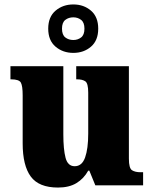

<svg xmlns="http://www.w3.org/2000/svg" viewBox="-20 -834 689 864"><path d="M241 10Q155 10 118.5 -39.5Q82 -89 82 -189V-405Q82 -447 74 -462Q66 -477 30 -477H27V-536H265V-230Q265 -162 275 -124Q285 -86 316 -86Q349 -86 363 -125.5Q377 -165 377 -233V-417Q377 -459 364 -468Q351 -477 327 -477H323V-536H560V-120Q560 -77 574 -68Q588 -59 612 -59H624V0H409L382 -66H377Q357 -30 324 -10Q291 10 241 10ZM310 -596Q263 -596 230 -624Q197 -652 197 -705Q197 -758 230 -786Q263 -814 310 -814Q357 -814 389.5 -786Q422 -758 422 -705Q422 -652 389.5 -624Q357 -596 310 -596ZM310 -654Q330 -654 345 -665.5Q360 -677 360 -705Q360 -733 345 -744.5Q330 -756 310 -756Q289 -756 274 -744.5Q259 -733 259 -705Q259 -677 274 -665.5Q289 -654 310 -654Z"/></svg>

Font: Noto Serif SemiCondensed Black
Style: Regular
Weight: 900
Width: 4
Designer: Monotype Design Team
Foundry: Monotype Imaging Inc.
Version: Version 2.014; ttfautohint (v1.8.4.7-5d5b)